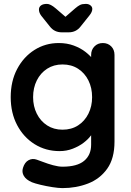

<svg xmlns="http://www.w3.org/2000/svg" viewBox="-20 -766 673 986"><path d="M282 -545Q324 -545 359 -532Q394 -519 419.5 -499Q445 -479 459.5 -458.5Q474 -438 474 -424L448 -411V-484Q448 -510 465 -527.5Q482 -545 508 -545Q534 -545 551 -528Q568 -511 568 -484V-39Q568 48 530.5 100.5Q493 153 432 176.5Q371 200 301 200Q281 200 249 195Q217 190 188 183Q159 176 144 170Q114 157 102.5 137.5Q91 118 98 96Q107 67 127 56.5Q147 46 169 54Q179 57 202 66Q225 75 252.5 82.5Q280 90 301 90Q376 90 412 60Q448 30 448 -23V-110L460 -101Q460 -88 446.5 -69.5Q433 -51 409.5 -33Q386 -15 354 -2.5Q322 10 286 10Q215 10 158 -25.5Q101 -61 68 -123.5Q35 -186 35 -267Q35 -349 68 -411.5Q101 -474 157 -509.5Q213 -545 282 -545ZM301 -435Q256 -435 222 -413Q188 -391 169 -353Q150 -315 150 -267Q150 -220 169 -182Q188 -144 222 -122Q256 -100 301 -100Q347 -100 381 -122Q415 -144 434 -182Q453 -220 453 -267Q453 -315 434 -353Q415 -391 381 -413Q347 -435 301 -435ZM297 -600Q259 -600 236 -630L192 -685Q180 -701 180 -717Q180 -730 190.5 -738Q201 -746 221 -746Q239 -746 266 -723L331 -667L305 -670L366 -723Q380 -735 391 -740.5Q402 -746 421 -746Q435 -746 444.5 -738.5Q454 -731 454 -720Q454 -713 450.5 -704.5Q447 -696 438 -685L394 -630Q371 -600 333 -600Z"/></svg>

Font: Quicksand Light
Style: Bold
Weight: 700
Version: Version 3.004